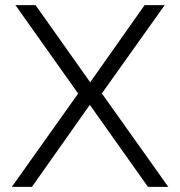

<svg xmlns="http://www.w3.org/2000/svg" viewBox="-20 -725 699 745"><path d="M26 0 291 -373V-351L40 -705H118L334 -400H326L541 -705H619L367 -351V-374L633 0H554L323 -326H334L104 0Z"/></svg>

Font: Nunito Sans 9pt Light
Style: Regular
Weight: 300
Version: Version 3.101;gftools[0.9.27]